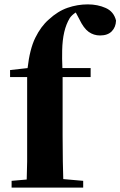

<svg xmlns="http://www.w3.org/2000/svg" viewBox="-20 -857 550 877"><path d="M33 0V-31L102 -37Q103 -78 104 -119Q104 -179 104 -238V-505H26V-537L106 -546Q116 -633 141 -684Q167 -737 203 -768Q244 -806 289 -821.5Q334 -837 381 -837Q426 -837 463 -820.5Q500 -804 510 -763Q509 -733 490.5 -714Q472 -695 437 -695Q408 -695 385 -711.5Q362 -728 342 -770L326 -800Q309 -789 299 -775Q282 -747 273.5 -710.5Q265 -674 264 -627Q263 -590 265 -546H394V-505H266V-238Q266 -179 267 -119Q268 -79 269 -39L360 -31V0Z"/></svg>

Font: Early Summer Mincho Heavy
Style: Regular
Weight: 900
Designer: GuiWonder
Version: Version 1.002